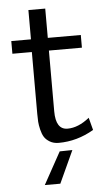

<svg xmlns="http://www.w3.org/2000/svg" viewBox="-56 -643 496 875"><g transform="rotate(-5 192.0 -205.5)"><path d="M18 -414V-472H108V-606H185V-472H336V-414H185V-136Q185 -52 239 -52Q288 -52 339 -93L354 -36Q277 9 193 9Q170 9 153 -1Q136 -11 127.5 -24.5Q119 -38 114 -59Q109 -80 108 -95Q107 -110 107 -131V-414ZM113 195 194 48 252 47 184 195Z"/></g></svg>

Font: Coval
Style: Light
Weight: 300
Foundry: Context Ltd
Version: Version 001.000